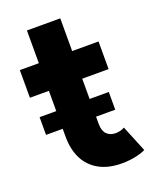

<svg xmlns="http://www.w3.org/2000/svg" viewBox="-130 -752 671 835"><g transform="rotate(-20 205.0 -334.5)"><path d="M97.7 -184.6V-221.7H20.5V-303.7H97.7V-397.5H9.8V-525.4H97.7V-676.8H252V-525.4H374V-397.5H252V-303.7H340.8V-221.7H252V-188.5Q252 -156.2 267.3 -140.6Q282.7 -125 308.6 -125Q330.6 -125 349.6 -135.7L399.4 -13.7Q377.9 -3.4 348.9 2.2Q319.8 7.8 290 7.8Q226.6 7.8 183.6 -16.4Q140.6 -40.5 119.1 -83.7Q97.7 -127 97.7 -184.6Z"/></g></svg>

Font: Reddit Sans Strawberry ExBold
Style: Regular
Weight: 800
Designer: Stephen Hutchings
Foundry: Reddit
Version: Version 1.013